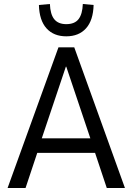

<svg xmlns="http://www.w3.org/2000/svg" viewBox="-20 -942 664 962"><path d="M18 0 273 -705H352L606 0H515L448 -201L485 -176H139L175 -201L108 0ZM310 -608 183 -230 168 -249H455L439 -230L312 -608ZM312 -760Q249 -760 213 -800Q177 -840 175 -917L230 -922Q232 -870 252 -845.5Q272 -821 312 -821Q354 -821 373.5 -846Q393 -871 395 -922L449 -917Q447 -840 411 -800Q375 -760 312 -760Z"/></svg>

Font: Nunito Sans 10pt Condensed Medium
Style: Regular
Weight: 500
Width: 3
Designer: Vernon Adams
Foundry: Vernon Adams
Version: Version 3.101;gftools[0.9.27]